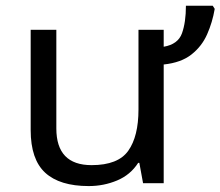

<svg xmlns="http://www.w3.org/2000/svg" viewBox="-20 -624 751 654"><path d="M704.6 -604.5 711.4 -593.8Q703.6 -547.9 685.5 -507.1Q667.5 -466.3 632.3 -438.5Q597.2 -410.6 537.6 -404.3V0H467.3L454.6 -69.3H450.7Q424.3 -28.3 378.9 -9.3Q333.5 9.8 282.2 9.8Q183.6 9.8 134 -35.6Q84.5 -81.1 84.5 -180.7V-522.5H171.9V-186.5Q171.9 -61.5 292 -61.5Q382.3 -61.5 417 -110.6Q451.7 -159.7 451.7 -251V-522.5H537.6V-464.8Q586.4 -473.1 599.9 -510.7Q613.3 -548.3 613.3 -604.5Z"/></svg>

Font: Lunasima
Style: Regular
Weight: 400
Designer: The DocRepair Project, Monotype Design Team
Foundry: Google
Version: Version 2.009